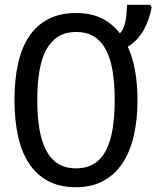

<svg xmlns="http://www.w3.org/2000/svg" viewBox="-20 -780 660 810"><path d="M560.1 -357.9Q560.1 -275.4 544.4 -207.5Q528.8 -139.6 496.6 -91.3Q464.4 -43 415.5 -16.6Q366.7 9.8 300.8 9.8Q231.4 9.8 182.4 -16.6Q133.3 -43 101.8 -91.3Q70.3 -139.6 55.7 -207.8Q41 -275.9 41 -358.9Q41 -441.9 55.7 -509.5Q70.3 -577.1 101.8 -625Q133.3 -672.9 182.9 -699Q232.4 -725.1 301.8 -725.1Q362.3 -725.1 408 -703.1Q453.6 -681.2 485.8 -639.2Q494.6 -648.4 500.2 -661.1Q505.9 -673.8 509 -689.2Q512.2 -704.6 513.7 -722.4Q515.1 -740.2 516.1 -759.8H612.8L620.1 -749Q614.7 -723.6 606.7 -699.5Q598.6 -675.3 586.7 -654.1Q574.7 -632.8 558.1 -614.7Q541.5 -596.7 519 -583Q539.6 -538.6 549.8 -481.7Q560.1 -424.8 560.1 -357.9ZM137.2 -357.9Q137.2 -291 146 -237.5Q154.8 -184.1 174.1 -146.7Q193.4 -109.4 224.6 -89.6Q255.9 -69.8 300.8 -69.8Q346.2 -69.8 377.4 -89.6Q408.7 -109.4 427.7 -146.7Q446.8 -184.1 455.3 -237.5Q463.9 -291 463.9 -357.9Q463.9 -425.3 455.3 -478.5Q446.8 -531.7 427.7 -568.6Q408.7 -605.5 377.7 -625.2Q346.7 -645 301.8 -645Q256.3 -645 225.1 -625.2Q193.8 -605.5 174.3 -568.6Q154.8 -531.7 146 -478.5Q137.2 -425.3 137.2 -357.9Z"/></svg>

Font: Noto Mono
Style: Regular
Weight: 400
Designer: Monotype Design Team
Foundry: Monotype Imaging Inc.
Version: Version 1.00